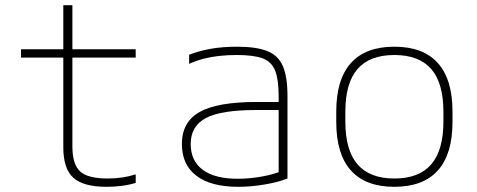

<svg xmlns="http://www.w3.org/2000/svg" viewBox="-20 -710 1840 740"><path d="M391 10Q301 10 262.5 -25Q224 -60 224 -142V-488H61V-520H224V-690H259V-520H503V-488H259V-146Q259 -77 288.5 -49.5Q318 -22 395 -22Q424 -22 451 -26Q478 -30 503 -38V-5Q476 3 447.5 6.5Q419 10 391 10Z M898 10Q793 10 737 -32.5Q681 -75 681 -155Q681 -240 749.5 -278.5Q818 -317 969 -317H1070V-286H968Q832 -286 773.5 -255Q715 -224 715 -155Q715 -90 761.5 -55.5Q808 -21 896 -21Q941 -21 988.5 -29.5Q1036 -38 1068 -52L1054 -31V-340Q1054 -403 1040.5 -437.5Q1027 -472 992.5 -485Q958 -498 893 -498Q857 -498 825 -494.5Q793 -491 764.5 -483.5Q736 -476 709 -464V-499Q747 -514 792.5 -522Q838 -530 894 -530Q968 -530 1010.5 -513Q1053 -496 1070.5 -454.5Q1088 -413 1088 -340V-22Q1053 -8 1000.5 1Q948 10 898 10Z M1500 10Q1389 10 1332.5 -53Q1276 -116 1276 -240V-280Q1276 -404 1332.5 -467Q1389 -530 1500 -530Q1611 -530 1667.5 -467Q1724 -404 1724 -280V-240Q1724 -116 1667.5 -53Q1611 10 1500 10ZM1500 -22Q1595 -22 1642 -76.5Q1689 -131 1689 -241V-279Q1689 -390 1642 -444Q1595 -498 1500 -498Q1405 -498 1358 -444Q1311 -390 1311 -279V-241Q1311 -131 1358 -76.5Q1405 -22 1500 -22Z"/></svg>

Font: M PLUS Code Latin Expanded ExtraLight
Style: Regular
Weight: 250
Width: 7
Designer: Coji Morishita
Foundry: UNDERFOREST DESIGN
Version: Version 1.002; ttfautohint (v1.8.3)